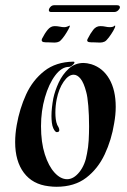

<svg xmlns="http://www.w3.org/2000/svg" viewBox="-20 -705 487 735"><path d="M196 10Q189 10 182 9.5Q175 9 167 8Q105 1 71.5 -43.5Q38 -88 38 -161Q38 -192 44 -226Q55 -289 80 -343.5Q105 -398 149.5 -433Q194 -468 261 -469Q265 -469 265 -466Q265 -462 257.5 -455.5Q250 -449 244 -449Q216 -449 191.5 -416.5Q167 -384 152 -332Q137 -280 137 -222Q137 -160 151.5 -114.5Q166 -69 189 -44Q212 -19 237 -19Q262 -19 284 -46.5Q306 -74 313 -117Q318 -141 319.5 -168Q321 -195 321 -221Q321 -264 318 -300Q315 -336 310 -353Q301 -388 288.5 -403.5Q276 -419 262 -419Q242 -419 223.5 -392Q205 -365 197 -325Q192 -300 192 -273Q192 -261 193.5 -249Q195 -237 199 -227Q201 -224 204 -218Q207 -212 207 -207Q207 -201 202 -200Q200 -199 198 -199Q191 -199 184 -214Q180 -223 178.5 -235.5Q177 -248 177 -261Q177 -277 179 -294.5Q181 -312 184 -328Q190 -357 204.5 -388.5Q219 -420 243 -442Q267 -464 300 -464Q312 -464 330 -459Q374 -445 398.5 -402.5Q423 -360 423 -296Q423 -266 417 -233Q407 -170 381 -114.5Q355 -59 310 -24.5Q265 10 196 10ZM189 -542Q182 -542 175.5 -542.5Q169 -543 162 -543H155Q135 -543 141 -557Q151 -577 162.5 -591Q174 -605 189 -605Q200 -605 209 -603Q218 -601 226 -601Q232 -601 237 -603Q242 -605 244 -606Q246 -608 247 -606.5Q248 -605 246 -601Q243 -594 235.5 -581.5Q228 -569 220 -559Q212 -549 207 -546Q199 -542 189 -542ZM363 -542Q356 -542 349.5 -542.5Q343 -543 336 -543H329Q308 -543 316 -557Q326 -577 337 -591Q348 -605 364 -605Q375 -605 383.5 -603Q392 -601 400 -601Q413 -601 418 -606Q421 -609 421 -605Q421 -600 413.5 -587Q406 -574 396.5 -561.5Q387 -549 381 -546Q373 -542 363 -542ZM176 -659Q167 -659 167 -666Q167 -672 173 -678.5Q179 -685 187 -685H428Q439 -685 439 -677Q439 -672 432.5 -665.5Q426 -659 417 -659Z"/></svg>

Font: Tapestry
Style: Regular
Weight: 400
Designer: Robert E. Leuschke
Foundry: Robert E. Leuschke
Version: Version 1.010; ttfautohint (v1.8.4.7-5d5b)